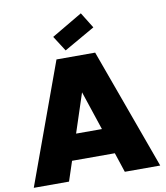

<svg xmlns="http://www.w3.org/2000/svg" viewBox="-99 -1024 953 1105"><g transform="rotate(-10 377.5 -471.0)"><path d="M502 -115H252L214 0H8L265 -705H491L747 0H540ZM377 -493 302 -265H453ZM506 -850 326 -747 269 -836 449 -942Z"/></g></svg>

Font: SVN-Poppins ExtraBold
Style: Regular
Weight: 800
Designer: Ninad Kale (Devanagari), Jonny Pinhorn (Latin)
Foundry: Indian Type Foundry
Version: Version 3.002 2017; ttfautohint (v1.8.3)